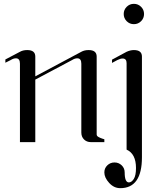

<svg xmlns="http://www.w3.org/2000/svg" viewBox="-20 -741 825 1001"><path d="M678 -480Q720 -480 720 -446V79Q720 240 607 240Q574 240 549 212.5Q524 185 524 158Q524 136 539.5 121Q555 106 577 106Q599 106 614.5 121Q630 136 630 158Q630 210 652 210Q666 210 677.5 192Q689 174 689 135Q689 61 640 39V-412Q640 -436 619 -436Q608 -436 592 -428L564 -413V-430L640 -471Q660 -480 678 -480ZM640.5 -705.5Q656 -721 678 -721Q700 -721 715.5 -705.5Q731 -690 731 -668Q731 -646 715.5 -630.5Q700 -615 678 -615Q656 -615 640.5 -630.5Q625 -646 625 -668Q625 -690 640.5 -705.5ZM122 -480Q164 -480 164 -446V-343L404 -471Q420 -480 442 -480Q484 -480 484 -446V-40Q484 -36 486.5 -32.5Q489 -29 495 -26Q501 -23 504.5 -21.5Q508 -20 515.5 -17.5Q523 -15 524 -15V0H454Q432 0 418 -14Q404 -28 404 -50V-409Q404 -437 383 -437Q370 -437 356 -428L164 -326V0H84V-409Q84 -437 63 -437Q50 -437 36 -428L8 -414V-431L84 -471Q100 -480 122 -480Z"/></svg>

Font: kawoszeh
Style: Medium
Weight: 500
Version: Version 000.030